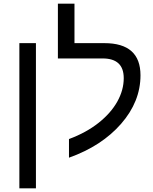

<svg xmlns="http://www.w3.org/2000/svg" viewBox="-20 -833 830 1041"><path d="M85 -599.1V188H174.8V-599.1Z M354 -79.1V22C472.5 -20.3 566.7 -81.6 636.7 -161.9C706.7 -242.1 741.7 -329.8 741.7 -424.8C741.7 -541 676.4 -599.1 545.9 -599.1H383.8V-813H293.9V-516.1H536.6C612.8 -516.1 650.9 -480.5 650.9 -409.2C650.9 -366.2 639.2 -323.9 616 -282.2C592.7 -240.6 558.8 -202.1 514.2 -166.7C469.6 -131.4 416.2 -102.2 354 -79.1Z"/></svg>

Font: Arimo
Style: Regular
Weight: 400
Designer: Steve Matteson
Foundry: Monotype Imaging Inc.
Version: Version 1.32